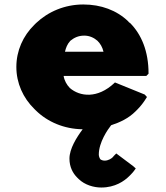

<svg xmlns="http://www.w3.org/2000/svg" viewBox="-20 -555 739 857"><path d="M585 -58 593 -66C608 -81 622 -99 634 -119L636 -122L626 -133L493 -187L491 -185C415 -113 336 -124 292 -162C278 -176 267 -196 264 -216H633L643 -226V-228C643 -325 612 -401 560 -453L558 -454H557L552 -460C501 -509 431 -535 352 -535C269 -535 195 -503 141 -452L133 -444C83 -395 53 -329 53 -256C53 -184 83 -118 133 -69L140 -62C192 -11 266 21 349 22C322 58 290 109 290 153C290 190 305 218 324 237L331 244C359 271 399 282 432 282C494 282 535 253 557 231L564 224C576 212 583 201 583 201L586 197L575 187L499 130L488 141L487 142C487 142 487 143 483 147C477 153 463 162 447 162C441 162 433 160 428 156C425 152 421 143 421 135C421 80 461 23 476 4C516 -9 554 -27 585 -58ZM442 -324H270C274 -341 280 -358 294 -373C310 -386 329 -396 356 -396C379 -396 399 -387 415 -373C428 -360 437 -345 442 -324Z"/></svg>

Font: Hussar Woodtype
Style: Ultra
Weight: 900
Foundry: Cannot Into Space Fonts
Version: Version 1.07